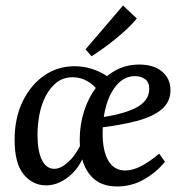

<svg xmlns="http://www.w3.org/2000/svg" viewBox="-20 -663 659 696"><path d="M147 9Q99 9 66 -30.5Q33 -70 33 -156Q33 -235 62 -295Q91 -355 140 -389Q189 -423 251 -423Q286 -423 320 -411Q354 -399 385 -375L339 -329Q322 -355 296.5 -369Q271 -383 244 -383Q210 -383 186 -364.5Q162 -346 146 -315.5Q130 -285 123 -248Q116 -211 116 -173Q116 -115 132 -83Q148 -51 177 -51Q202 -51 231.5 -79.5Q261 -108 287 -170L303 -166Q287 -77 242 -34Q197 9 147 9ZM485 -429Q537 -429 567.5 -403.5Q598 -378 598 -336Q598 -294 566.5 -267Q535 -240 474 -224Q413 -208 324 -198L328 -235Q377 -241 413 -250.5Q449 -260 473 -272.5Q497 -285 509 -302Q521 -319 521 -341Q521 -365 506 -376Q491 -387 470 -387Q433 -387 406.5 -358.5Q380 -330 366 -283.5Q352 -237 352 -181Q352 -115 373 -80Q394 -45 434 -45Q462 -45 493 -61.5Q524 -78 557 -106L578 -77Q549 -40 503.5 -13.5Q458 13 404 13Q338 13 303.5 -32.5Q269 -78 269 -157Q269 -210 284.5 -259Q300 -308 328.5 -346Q357 -384 396.5 -406.5Q436 -429 485 -429ZM290 -484 426 -643 476 -596Q450 -564 404.5 -526.5Q359 -489 312 -459Z"/></svg>

Font: Rasa
Style: Italic
Weight: 400
Italic angle: -7.10001°
Designer: Anna Giedrys (Yrsa+Rasa design), David Brezina (Yrsa art-direction, Rasa art-direction, design)
Foundry: Rosetta Type Foundry
Version: Version 2.004